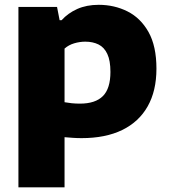

<svg xmlns="http://www.w3.org/2000/svg" viewBox="-20 -578 720 818"><path d="M58.5 220V-548.5H223L234 -492H242.5Q269.5 -522 309.2 -539.8Q349 -557.5 400.5 -557.5Q467 -557.5 523 -529.5Q579 -501.5 612.8 -441.5Q646.5 -381.5 646.5 -285.5Q646.5 -191 609.2 -125Q572 -59 500.8 -24.2Q429.5 10.5 327.5 10.5Q308.5 10.5 290 9.2Q271.5 8 255 6.5V220ZM320.5 -136.5Q386.5 -136.5 418.5 -168.8Q450.5 -201 450.5 -271.5Q450.5 -320 437.2 -348.2Q424 -376.5 399.8 -388.5Q375.5 -400.5 343.5 -400.5Q320 -400.5 296.2 -393.5Q272.5 -386.5 255 -371V-142.5Q268.5 -140 285.5 -138.2Q302.5 -136.5 320.5 -136.5Z"/></svg>

Font: Encode Sans SemiExpanded ExtraBold
Style: Regular
Weight: 800
Width: 6
Designer: Multiple Designers
Foundry: Impallari Type
Version: Version 3.002